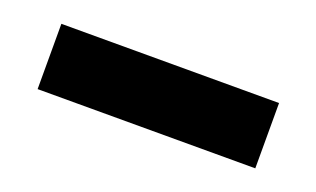

<svg xmlns="http://www.w3.org/2000/svg" viewBox="-31 -98 506 307"><g transform="rotate(20 222.0 55.5)"><path d="M37 0H407.4V111.1H37Z"/></g></svg>

Font: Jersey 15
Style: Regular
Weight: 400
Designer: Sarah Cadigan-Fried
Version: Version 1.001; ttfautohint (v1.8.4.7-5d5b)